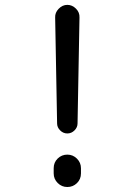

<svg xmlns="http://www.w3.org/2000/svg" viewBox="-20 -750 540 770"><path d="M195.3 -54.7V-75.2Q195.3 -98.6 211.4 -114.3Q227.5 -129.9 250 -129.9Q272.5 -129.9 288.6 -113.8Q304.7 -97.7 304.7 -75.2V-54.7Q304.7 -31.2 288.6 -15.6Q272.5 0 250 0Q227.5 0 211.4 -16.1Q195.3 -32.2 195.3 -54.7ZM209 -254.9 201.2 -679.7Q200.2 -699.2 215.3 -714.8Q230.5 -730.5 250 -730.5Q269.5 -730.5 284.7 -715.3Q299.8 -700.2 298.8 -679.7L291 -254.9Q291 -239.3 278.8 -227.1Q266.6 -214.8 250 -214.8Q233.4 -214.8 221.2 -227.1Q209 -239.3 209 -254.9Z"/></svg>

Font: Rounded-X Mgen+ 1m regular
Style: Regular
Weight: 400
Designer: [Source Han Sans]
Ryoko NISHIZUKA  (kana & ideographs); Paul D. Hunt (Latin, Greek & Cyrillic); Wenlong ZHANG  (bopomofo
Version: Version 1.059.20150602